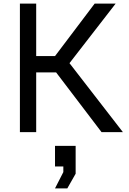

<svg xmlns="http://www.w3.org/2000/svg" viewBox="-20 -730 714 1061"><path d="M541 0 290 -330H180V0H90V-710H180V-420H284L503 -710H619L364 -381L659 0ZM284 76H398V230L352 311H284L330 221V190H284Z"/></svg>

Font: Violet Sans
Style: Regular
Weight: 400
Designer: Calvin Waterman
Foundry: Violet Office
Version: Version 1.013